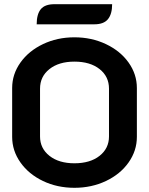

<svg xmlns="http://www.w3.org/2000/svg" viewBox="-20 -887 711 916"><path d="M38 -234V-467Q38 -533 77.5 -588.5Q117 -644 185 -676.5Q253 -709 335 -709Q417 -709 485.5 -676.5Q554 -644 593.5 -588.5Q633 -533 633 -467V-234Q633 -168 593.5 -112Q554 -56 485.5 -23.5Q417 9 335 9Q253 9 185 -23.5Q117 -56 77.5 -112Q38 -168 38 -234ZM500 -236V-464Q500 -522 455 -557.5Q410 -593 335 -593Q261 -593 216 -557.5Q171 -522 171 -464V-236Q171 -179 216 -143.5Q261 -108 335 -108Q410 -108 455 -143.5Q500 -179 500 -236ZM240 -867H515Q515 -820 495 -795.5Q475 -771 430 -771H155Q155 -819 174.5 -843Q194 -867 240 -867Z"/></svg>

Font: K2D
Style: Bold
Weight: 700
Designer: Katatrad Aksorn Co.,Ltd.
Foundry: Cadson Demak Co.,Ltd.
Version: Version 1.000; ttfautohint (v1.6)